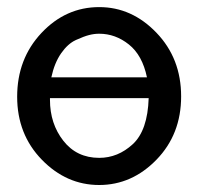

<svg xmlns="http://www.w3.org/2000/svg" viewBox="-20 -509 565 546"><path d="M28.8 -233.9Q28.8 -341.8 97.9 -415.3Q167 -488.8 262.2 -488.8Q355 -488.8 425 -415.8Q495.1 -342.8 495.1 -234.9Q495.1 -127 425 -54.9Q355 17.1 262 17.1Q168.9 17.1 98.9 -54.9Q28.8 -127 28.8 -233.9ZM122.1 -225.1Q122.1 -157.2 160.2 -108.6Q198.2 -60.1 262.2 -60.1Q315.4 -60.1 357.7 -99.1Q399.9 -138.2 402.8 -230H122.1ZM126 -289.1H397.9Q384.8 -352.1 346.4 -382.6Q308.1 -413.1 262.2 -413.1Q248 -413.1 233.6 -409.4Q219.2 -405.8 196 -395.3Q172.9 -384.8 153.8 -357.4Q134.8 -330.1 126 -289.1Z"/></svg>

Font: CMU Bright
Style: SemiBold
Weight: 600
Version: Version 0.7.0